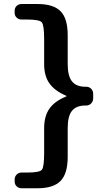

<svg xmlns="http://www.w3.org/2000/svg" viewBox="-20 -790 540 979"><path d="M419.9 -347.7Q434.6 -347.7 444.8 -337.4Q455.1 -327.1 455.1 -311.5V-288.1Q455.1 -273.4 444.8 -262.7Q434.6 -252 419.9 -252H415Q369.1 -252 347.2 -225.1Q325.2 -198.2 325.2 -136.7V9.8Q325.2 95.7 288.6 132.8Q252 169.9 171.9 169.9H89.8Q75.2 169.9 64.9 160.2Q54.7 150.4 54.7 134.8V125Q54.7 110.4 64.9 100.1Q75.2 89.8 89.8 89.8H118.2Q181.6 89.8 193.4 75.7Q205.1 61.5 205.1 -9.8V-136.7Q205.1 -197.3 231.9 -235.8Q258.8 -274.4 317.4 -297.9Q318.4 -297.9 318.4 -299.8Q318.4 -301.8 317.4 -301.8Q259.8 -326.2 232.4 -364.3Q205.1 -402.3 205.1 -462.9V-589.8Q205.1 -662.1 192.9 -676.3Q180.7 -690.4 118.2 -690.4H89.8Q75.2 -690.4 64.9 -700.2Q54.7 -710 54.7 -724.6V-735.4Q54.7 -750 64.9 -759.8Q75.2 -769.5 89.8 -769.5H171.9Q252 -769.5 288.6 -732.9Q325.2 -696.3 325.2 -610.4V-462.9Q325.2 -402.3 347.2 -375Q369.1 -347.7 415 -347.7Z"/></svg>

Font: Rounded-L Mgen+ 1mn bold
Style: Bold
Weight: 700
Designer: [Source Han Sans]
Ryoko NISHIZUKA  (kana & ideographs); Paul D. Hunt (Latin, Greek & Cyrillic); Wenlong ZHANG  (bopomofo
Version: Version 1.059.20150602